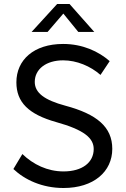

<svg xmlns="http://www.w3.org/2000/svg" viewBox="-20 -931 629 961"><path d="M296 -629C364 -629 433 -600 483 -556L529 -625C473 -674 393 -711 296 -711C149 -711 62 -631 62 -519C62 -419 123 -359 261 -320C401 -281 449 -240 449 -185C449 -118 392 -73 298 -73C217 -73 146 -108 92 -160L47 -85C104 -31 191 10 298 10C449 10 542 -72 542 -186C542 -296 464 -360 307 -402C203 -430 154 -466 154 -521C154 -585 211 -629 296 -629ZM328 -911H266L138 -771H218L297 -863L372 -771H452Z"/></svg>

Font: Gully
Style: Regular
Weight: 400
Designer: jaikishan Patel
Foundry: MagicType
Version: Version 1.000;Glyphs 3.2 (3242)